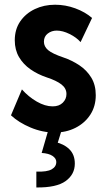

<svg xmlns="http://www.w3.org/2000/svg" viewBox="-20 -561 459 824"><path d="M214.6 7.8Q162.3 7.8 111.4 -13.6Q60.4 -35 27.1 -66.1L74.1 -177.3Q102.1 -145.7 137.7 -125.1Q173.4 -104.5 205.8 -104.5Q233.7 -104.5 249.4 -120.2Q265.2 -135.8 265.2 -157.5Q265.2 -182 243.7 -198.6Q222.1 -215.3 180.5 -228.9Q141.5 -242 110.6 -263.6Q79.7 -285.2 61.5 -316.2Q43.4 -347.2 43.4 -388.1Q43.4 -435 66.8 -469.2Q90.3 -503.3 129.5 -522Q168.7 -540.7 216.5 -540.7Q260.7 -540.7 302.9 -525.3Q345.1 -509.8 375.1 -484L325.8 -380.3Q308.1 -400.5 278.6 -415.1Q249.1 -429.7 223.4 -429.7Q201.4 -429.7 185 -417.1Q168.5 -404.5 168.5 -382.1Q168.5 -361.1 186.6 -345.8Q204.6 -330.6 251.7 -314.6Q288.9 -302 320.7 -280.8Q352.5 -259.6 371.8 -227.9Q391 -196.2 391 -152.5Q391 -104.8 367.5 -68.7Q343.9 -32.6 303.9 -12.4Q263.9 7.8 214.6 7.8ZM136 243.5V175.5Q181.6 177.2 201.6 165.8Q221.6 154.5 221.6 134Q221.6 119 205.4 108.1Q189.3 97.3 158.8 95.4L186.5 0H243.8L219.1 80.1L213.4 48.2Q252.5 55.4 276.8 78.7Q301.1 102 301.1 141Q301.1 187.6 261.7 216.1Q222.3 244.6 136 243.5Z"/></svg>

Font: Reddit Sans Condensed
Style: Regular
Weight: 400
Designer: Stephen Hutchings
Foundry: Reddit
Version: Version 1.014